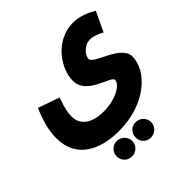

<svg xmlns="http://www.w3.org/2000/svg" viewBox="-231 -830 1286 1286"><g transform="rotate(-45 412.5 -187.0)"><path d="M24 -173C24 10 173 88 354 88C616 88 772 -70 772 -201C772 -313 552 -347 552 -399C552 -426 591 -484 654 -484C682 -484 720 -469 749 -452L815 -592C770 -619 713 -644 650 -644C483 -644 374 -484 374 -370C374 -233 579 -213 579 -173C579 -133 497 -77 375 -77C261 -77 199 -128 199 -205C199 -243 205 -275 233 -353L80 -406C31 -288 24 -226 24 -173ZM475 270C516 270 550 238 550 197C550 156 516 124 475 124C434 124 403 156 403 197C403 238 434 270 475 270ZM297 270C337 270 371 238 371 197C371 156 337 124 297 124C256 124 224 156 224 197C224 238 256 270 297 270Z"/></g></svg>

Font: Noto Sans Arabic UI SmCn Bk
Style: Regular
Weight: 900
Width: 4
Designer: Monotype Design Team, Nadine Chahine and Nizar Qandah
Foundry: Monotype Imaging Inc.
Version: Version 2.010